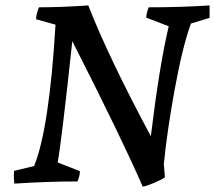

<svg xmlns="http://www.w3.org/2000/svg" viewBox="-20 -670 794 709"><path d="M507 19Q429 -160 247 -518Q208 -154 193 -70L275 -38Q275 -20 266 0Q158 0 33 8Q30 -13 32 -39L106 -57Q162 -195 185 -579L113 -599Q114 -619 124 -643Q205 -643 306 -650Q381 -458 537 -167Q569 -430 603 -573L520 -605Q521 -623 529 -643Q649 -643 754 -650V-604L685 -583Q654 -498 625.5 -342Q597 -186 585 -64L589 -15Q576 -6 546 6.5Q516 19 507 19Z"/></svg>

Font: Albura Medium
Style: Italic
Weight: 462
Italic angle: -7°
Designer: Mercedes Jáuregui
Foundry: Omnibus-Type Team
Version: Version 1.000